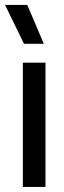

<svg xmlns="http://www.w3.org/2000/svg" viewBox="-37 -740 253 760"><path d="M53.5 0H143V-492H53.5ZM71 -720.5H-17L58 -566.5H136.5Z"/></svg>

Font: MCL Standard
Style: Regular
Weight: 400
Designer: Květoslav Bartoš
Foundry: Florian Karsten
Version: Version 1.001;Glyphs 3.2.3 (3260)